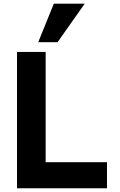

<svg xmlns="http://www.w3.org/2000/svg" viewBox="-20 -1002 640 1022"><path d="M70.5 -725.5H223V-138.5H549.5V0H70.5ZM183.5 -777.5 266.5 -982.5H431L286.5 -777.5Z"/></svg>

Font: JuliaMono ExtraBold
Style: Regular
Weight: 800
Monospace: yes
Designer: cormullion
Foundry: corm
Version: Version 0.055; ttfautohint (v1.8.4)